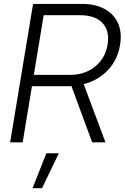

<svg xmlns="http://www.w3.org/2000/svg" viewBox="-20 -748 655 1009"><path d="M33.2 0 153.8 -727.5H410.2Q481 -727.5 529.8 -700.9Q578.6 -674.3 600.3 -625.7Q622.1 -577.1 610.8 -511.2Q597.7 -432.6 546.4 -378.9Q495.1 -325.2 419.9 -305.7L534.2 0H464.4L355.5 -295.4Q346.2 -294.9 336.4 -294.9H147.9L99.1 0ZM157.7 -354.5H348.1Q425.8 -354.5 479.7 -398.2Q533.7 -441.9 545.4 -513.7Q557.1 -585.9 518.6 -627Q480 -668 401.9 -668H209.5ZM150.9 241.2 223.6 57.6H289.1L200.7 241.2Z"/></svg>

Font: Inter Display Light
Style: Italic
Weight: 300
Italic angle: -9.39999°
Designer: Rasmus Andersson
Foundry: rsms
Version: Version 4.000;git-a52131595